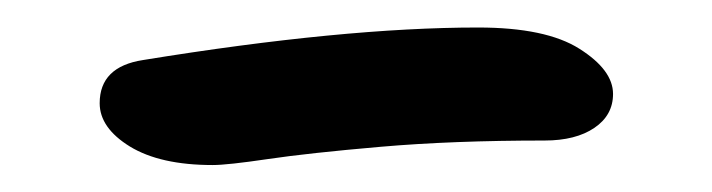

<svg xmlns="http://www.w3.org/2000/svg" viewBox="-20 -339 523 141"><path d="M136.2 -217.8Q97.7 -217.8 75.4 -231.4Q53.2 -245.1 53.2 -263.2Q53.2 -290 85 -294.9Q231.9 -318.8 331.1 -318.8Q380.9 -318.8 405.5 -303.2Q430.2 -287.6 430.2 -270Q430.2 -254.4 416.5 -245.1Q402.8 -235.8 379.9 -235.8Q312.5 -235.8 259.5 -231.2Q206.5 -226.6 176.8 -222.2Q147 -217.8 136.2 -217.8Z"/></svg>

Font: Shantell Sans Irregular Bouncy
Style: Regular
Weight: 400
Designer: Stephen Nixon, Anya Danilova, Shantell Martin
Foundry: Arrow Type
Version: Version 1.006;[9816181b4]